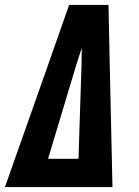

<svg xmlns="http://www.w3.org/2000/svg" viewBox="-43 -755 563 775"><path d="M-23 0 150 -490 236 -735H395L400 -490L411 0ZM151 -114H274L278 -245L286 -490Q286 -508 286.5 -526Q287 -544 287 -562Q281 -544 275.5 -526Q270 -508 264 -490Z"/></svg>

Font: Iosevka SS04 Heavy
Style: Italic
Weight: 900
Italic angle: -9°
Monospace: yes
Designer: Belleve Invis
Foundry: Belleve Invis
Version: Version 19.0.0; ttfautohint (v1.8.4)